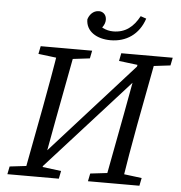

<svg xmlns="http://www.w3.org/2000/svg" viewBox="-58 -930 927 986"><g transform="rotate(5 405.0 -437.5)"><path d="M16.5 0H281.7L289.8 -40.4L170.4 -55.4H152.1L24.6 -40.4L16.5 0ZM100.3 0H184L241.1 -310L309 -669.7H222.3C206.3 -566.7 187.3 -462.7 168.3 -359.7L100.3 0ZM121.6 -629.3 243.2 -614.3H262.4L386.8 -629.3L394.9 -669.7H129.7L121.6 -629.3ZM153.4 -11.9 669.7 -583.2 677.5 -659.7 163.2 -88.4 153.4 -11.9ZM431.9 0H697.1L705.2 -40.4L585.8 -55.4H567.5L440 -40.4L431.9 0ZM517.8 0H605.5C621.5 -103 639.5 -207 658.5 -310L726.5 -669.7H642.8L585.7 -359.7L517.8 0ZM537.1 -629.3 658.6 -614.3H677.8L802.2 -629.3L810.3 -669.7H545.1L537.1 -629.3ZM483.8 -731.4C564.2 -731.4 630 -774.7 657.2 -857.9L627.9 -868C597.8 -811.8 556.7 -777.8 493.7 -777.8C455.8 -777.8 420.9 -794.8 393.8 -831.5L401 -765.3C431.1 -780.2 451.2 -807.2 451.2 -833.6C451.2 -861.7 431.2 -875 412.8 -875C380.7 -875 362.6 -849.2 356.4 -827.8C356.4 -765.6 413.3 -731.4 483.8 -731.4Z"/></g></svg>

Font: Source Serif Variable
Style: Italic
Weight: 389
Italic angle: -12°
Designer: Frank Grießhammer
Foundry: Adobe Systems Incorporated
Version: Version 3.001;hotconv 1.0.111;makeotfexe 2.5.65597